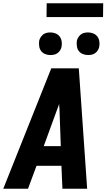

<svg xmlns="http://www.w3.org/2000/svg" viewBox="-32 -1152 652 1172"><path d="M-12 0 281 -735H449L500 0H349L343 -140H191L139 0ZM235 -260H339L331 -490Q330 -497 329.5 -504Q329 -511 329 -518Q327 -511 324.5 -504Q322 -497 319 -490ZM505 -816Q489 -816 474 -822Q459 -828 449.5 -840Q440 -852 437.5 -868.5Q435 -885 437 -902Q439 -913 445.5 -923.5Q452 -934 461.5 -941.5Q471 -949 482.5 -951.5Q494 -954 506 -954Q522 -954 537 -948Q552 -942 561.5 -930Q571 -918 574 -901.5Q577 -885 574 -868Q572 -857 566 -846.5Q560 -836 550 -828.5Q540 -821 528.5 -818.5Q517 -816 505 -816ZM275 -816Q259 -816 244 -822Q229 -828 219.5 -840Q210 -852 207.5 -868.5Q205 -885 207 -902Q209 -913 215.5 -923.5Q222 -934 231.5 -941.5Q241 -949 252.5 -951.5Q264 -954 276 -954Q292 -954 307 -948Q322 -942 331.5 -930Q341 -918 344 -901.5Q347 -885 344 -868Q342 -857 336 -846.5Q330 -836 320 -828.5Q310 -821 298.5 -818.5Q287 -816 275 -816ZM252 -1048 253 -1132H598L597 -1048Z"/></svg>

Font: Iosevka Aile Heavy
Style: Italic
Weight: 900
Italic angle: -9°
Designer: Belleve Invis
Foundry: Belleve Invis
Version: Version 31.1.0; ttfautohint (v1.8.4)